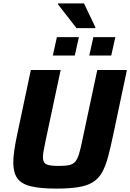

<svg xmlns="http://www.w3.org/2000/svg" viewBox="-20 -1099 765 1127"><path d="M311 8Q215 8 159.5 -6Q104 -20 81 -53.5Q58 -87 58 -145Q58 -176 64 -217.5Q70 -259 81 -310L161 -688H336L248 -275Q241 -240 236.5 -216Q232 -192 232 -176Q232 -144 252.5 -134.5Q273 -125 324 -125Q363 -125 386 -130Q409 -135 422 -150.5Q435 -166 444 -195.5Q453 -225 463 -275L551 -688H725L645 -310Q629 -233 614 -177.5Q599 -122 578.5 -86Q558 -50 525 -29.5Q492 -9 440 -0.5Q388 8 311 8ZM504 -773 528 -881H657L633 -773ZM290 -773 314 -881H443L419 -773ZM429 -934 320 -1074 321 -1079H473L540 -939L539 -934Z"/></svg>

Font: Saira
Style: Bold Italic
Weight: 700
Italic angle: -12°
Designer: Hector Gatti with collaboration of the Omnibus-Type team
Foundry: Omnibus-Type
Version: Version 1.100; ttfautohint (v1.8.3)